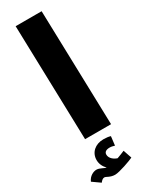

<svg xmlns="http://www.w3.org/2000/svg" viewBox="-279 -798 843 1101"><g transform="rotate(-30 142.5 -248.0)"><path d="M76 0H248L227 -760H55ZM34 264C44 251 52 245 62 245C73 245 91 263 124 263C153 263 236 233 253 224L234 168C218 174 202 182 183 188C163 182 137 164 137 138C137 121 150 112 174 112C186 112 195 115 206 118L213 59C201 55 184 53 166 53C112 53 73 87 73 137C73 162 84 186 102 202H101C88 202 67 184 44 184C24 184 -5 198 -17 228Z"/></g></svg>

Font: Noto Sans Arabic UI XCn Bk
Style: Regular
Weight: 900
Width: 2
Designer: Monotype Design Team, Nadine Chahine and Nizar Qandah
Foundry: Monotype Imaging Inc.
Version: Version 2.010